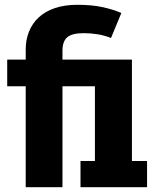

<svg xmlns="http://www.w3.org/2000/svg" viewBox="-20 -779 640 799"><path d="M592 0H315V-109H375V-420H240V0H87V-420H10V-531H87V-574Q87 -613 100.5 -647Q114 -681 140.5 -706Q167 -731 207.5 -745Q248 -759 302 -759Q362 -759 406 -749.5Q450 -740 485 -725L442 -621Q414 -632 385.5 -636.5Q357 -641 328 -641Q280 -641 260 -624Q240 -607 240 -568V-531H529V-109H592Z"/></svg>

Font: Qzxlaeiskcpccdgjqmyffctclhy
Style: Regular
Weight: 700
Monospace: yes
Designer: Carrois Corporate & Edenspiekermann
Foundry: Carrois Corporate GbR & Edenspiekermann AG
Version: Version 2.001